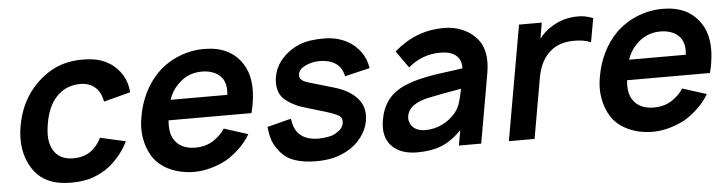

<svg xmlns="http://www.w3.org/2000/svg" viewBox="-41 -750 3548 937"><g transform="rotate(-5 1733.0 -281.0)"><path d="M469 -364.5Q461.5 -410 434.5 -434.5Q405.5 -460.5 360.5 -460.5Q289.5 -460.5 242.5 -409.5Q200.5 -364.5 186.5 -281Q172 -197.5 198 -154Q226 -102 297 -102Q347 -102 382.5 -127Q414 -150.5 434.5 -190.5L558.5 -162.5Q539.5 -123 509.2 -88Q479 -53 444 -30Q423 -17.5 403.5 -8.8Q384 0 365 5Q326.5 15.5 276 15.5Q207 15.5 160 -7.2Q113 -30 84.5 -77Q32.5 -162.5 53 -281Q74 -403.5 156 -485.5Q204 -532.5 258.8 -555.2Q313.5 -578 382.5 -578Q427.5 -578 459 -569.5Q491 -561 522 -540.5Q555 -516.5 576 -481Q597 -445.5 600 -399Z M789.5 -154Q804 -128.5 830.8 -115.2Q857.5 -102 893.5 -102Q947 -102 985 -128Q1002.5 -140 1016.2 -153.5Q1030 -167 1039.5 -182.5L1157 -145Q1136 -109 1104.2 -78.5Q1072.5 -48 1037.5 -27Q1001 -7.5 959.8 4Q918.5 15.5 879 15.5Q814 15.5 760 -9Q706.5 -33.5 677 -78Q651 -120.5 642.5 -170.5Q634 -220.5 644.5 -275Q655 -337 681.5 -391Q708 -445 748.5 -485.5Q795 -530.5 854.5 -554.2Q914 -578 978 -578Q1104 -578 1162.5 -489.5Q1212.5 -415 1190.5 -289.5Q1189.5 -282.5 1187.2 -271.5Q1185 -260.5 1181 -246H775Q769.5 -185.5 789.5 -154ZM837.5 -417.5Q807.5 -387.5 793.5 -345H1071.5Q1077 -391 1059 -422Q1044.5 -445 1018 -457Q991.5 -469 958 -469Q886 -469 837.5 -417.5Z M1652 -385.5Q1642.5 -429.5 1611.8 -449.8Q1581 -470 1534 -470Q1496 -470 1464.5 -454.5Q1432.5 -439.5 1429 -415.5Q1427.5 -405 1430.2 -397.8Q1433 -390.5 1440.5 -384.8Q1448 -379 1460 -374.5Q1472 -370 1489.5 -365.5L1591.5 -335.5Q1668.5 -313.5 1707 -269.2Q1745.5 -225 1734 -159.5Q1727.5 -118 1699 -80.5Q1671 -43.5 1632 -22Q1594.5 -1 1557.5 7.2Q1520.5 15.5 1475.5 15.5Q1413 15.5 1367.2 -1Q1321.5 -17.5 1293.5 -57.5Q1272.5 -84.5 1264.2 -112Q1256 -139.5 1253 -172L1370.5 -202Q1376 -157.5 1395.5 -133.5Q1428 -93.5 1497.5 -93.5Q1508.5 -93.5 1520.8 -94.8Q1533 -96 1546 -98.5Q1572 -103.5 1586 -114.5Q1615.5 -131 1620.5 -158.5Q1624.5 -185 1605 -196Q1586 -207.5 1541.5 -221L1464.5 -244L1412 -260.5Q1349.5 -288.5 1329 -320Q1323 -329 1319.5 -340Q1316 -351 1314.2 -363Q1312.5 -375 1312.8 -387.5Q1313 -400 1315.5 -411.5Q1324 -461 1358 -499Q1392.5 -537.5 1439.5 -557.5Q1470.5 -570 1500.2 -574Q1530 -578 1565.5 -578Q1629.5 -578 1680 -550Q1717.5 -530 1743 -494.2Q1768.5 -458.5 1774.5 -414.5Z M2175.5 0 2189 -74Q2139 -24 2089 -4Q2038.5 15.5 1971.5 15.5Q1887 15.5 1844.5 -31Q1802.5 -78 1817.5 -157.5Q1826.5 -213.5 1857 -253.5Q1887.5 -293.5 1944.5 -317.5Q1965.5 -326.5 1990 -333.5Q2014.5 -340.5 2043.2 -346.5Q2072 -352.5 2106.2 -357.5Q2140.5 -362.5 2181 -367.5L2225.5 -374Q2227.5 -414.5 2201.8 -437Q2176 -459.5 2123.5 -459.5Q2036 -459.5 1967 -401L1908 -484.5Q1962.5 -531.5 2022.5 -554.8Q2082.5 -578 2154.5 -578Q2198.5 -578 2238.5 -562Q2278.5 -546 2304.5 -518.5Q2366 -458.5 2344.5 -338.5L2285 0ZM2210 -275Q2110 -258.5 2048.5 -245Q2006 -236.5 1977.2 -217.2Q1948.5 -198 1942 -166.5Q1939.5 -150 1943.8 -136Q1948 -122 1958.2 -111.5Q1968.5 -101 1984 -95.2Q1999.5 -89.5 2019.5 -89.5Q2064.5 -89.5 2104 -109.2Q2143.5 -129 2170.5 -162.5Q2187 -184 2194.5 -210Q2198.5 -223 2202.2 -239Q2206 -255 2210 -275Z M2883 -562.5 2862 -446Q2829 -460.5 2781 -460.5Q2706.5 -460.5 2662 -421Q2635 -397 2620 -365.5Q2605 -334 2597.5 -291.5L2546.5 0H2420.5L2519.5 -562.5H2631L2617.5 -484.5Q2644.5 -520.5 2684 -543.5Q2735.5 -574.5 2797.5 -577Q2840.5 -580 2883 -562.5Z M3035.5 -154Q3050 -128.5 3076.8 -115.2Q3103.5 -102 3139.5 -102Q3193 -102 3231 -128Q3248.5 -140 3262.2 -153.5Q3276 -167 3285.5 -182.5L3403 -145Q3382 -109 3350.2 -78.5Q3318.5 -48 3283.5 -27Q3247 -7.5 3205.8 4Q3164.5 15.5 3125 15.5Q3060 15.5 3006 -9Q2952.5 -33.5 2923 -78Q2897 -120.5 2888.5 -170.5Q2880 -220.5 2890.5 -275Q2901 -337 2927.5 -391Q2954 -445 2994.5 -485.5Q3041 -530.5 3100.5 -554.2Q3160 -578 3224 -578Q3350 -578 3408.5 -489.5Q3458.5 -415 3436.5 -289.5Q3435.5 -282.5 3433.2 -271.5Q3431 -260.5 3427 -246H3021Q3015.5 -185.5 3035.5 -154ZM3083.5 -417.5Q3053.5 -387.5 3039.5 -345H3317.5Q3323 -391 3305 -422Q3290.5 -445 3264 -457Q3237.5 -469 3204 -469Q3132 -469 3083.5 -417.5Z"/></g></svg>

Font: Russisch Sans
Style: Bold Italic
Weight: 700
Italic angle: -10°
Designer: Michael Sharanda (font) & Cristiano Sobral (main changes)
Foundry: Michael Sharanda
Version: Version 2.00;September 8, 2020;FontCreator 13.0.0.2681 64-bi